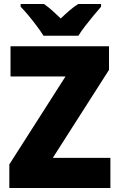

<svg xmlns="http://www.w3.org/2000/svg" viewBox="-20 -998 600 967"><path d="M536 -51H27V-170L310 -613H33V-765H529V-646L246 -203H536ZM199 -818Q186 -839 165.5 -866.5Q145 -894 123 -920.5Q101 -947 84 -964V-978H201Q223 -963 242.5 -945.5Q262 -928 286 -905Q310 -928 331 -946Q352 -964 374 -978H489V-964Q473 -946 451.5 -920Q430 -894 409 -867Q388 -840 375 -818Z"/></svg>

Font: Noto Sans Tamil UI SemiCondensed Black
Style: Regular
Weight: 900
Width: 4
Designer: Jelle Bosma - Monotype Design Team
Foundry: Monotype Imaging Inc.
Version: Version 2.004; ttfautohint (v1.8.4.7-5d5b)